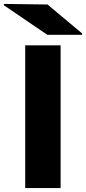

<svg xmlns="http://www.w3.org/2000/svg" viewBox="-63 -962 440 982"><path d="M247 -730V0H66V-730ZM-43 -935V-942L180 -939L357 -791V-784H179Z"/></svg>

Font: Nacelle Heavy
Style: Regular
Weight: 800
Designer: Sora Sagano
Foundry: Sora Sagano
Version: Version 1.000;FEAKit 1.0